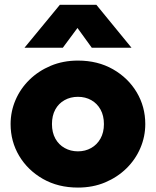

<svg xmlns="http://www.w3.org/2000/svg" viewBox="-20 -790 669 824"><path d="M314.5 15Q229.5 15 164.2 -22.2Q99 -59.5 62.2 -121.2Q25.5 -183 25.5 -257.5Q25.5 -311.5 46.5 -360.5Q67.5 -409.5 106.2 -447.5Q145 -485.5 198 -507.8Q251 -530 314.5 -530Q399.5 -530 464.8 -492.8Q530 -455.5 566.8 -393.8Q603.5 -332 603.5 -257.5Q603.5 -204 582.5 -154.8Q561.5 -105.5 522.8 -67.5Q484 -29.5 431.2 -7.2Q378.5 15 314.5 15ZM314.5 -140.5Q346 -140.5 371.2 -154.8Q396.5 -169 411.2 -195.2Q426 -221.5 426 -257.5Q426 -293.5 411.5 -319.8Q397 -346 371.8 -360.2Q346.5 -374.5 314.5 -374.5Q282.5 -374.5 257 -360.2Q231.5 -346 217.2 -319.8Q203 -293.5 203 -257.5Q203 -221.5 217.5 -195.2Q232 -169 257.5 -154.8Q283 -140.5 314.5 -140.5ZM85 -585 237 -769.5H393.5L544.5 -585H374L312.5 -670L249.5 -585Z"/></svg>

Font: Geologica Thin Roman ExtraBold
Style: Regular
Weight: 800
Version: Version 1.010;gftools[0.9.28]